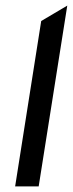

<svg xmlns="http://www.w3.org/2000/svg" viewBox="-20 -665 260 685"><path d="M34 0H118L220 -645L127 -590Z"/></svg>

Font: Charger Sport
Style: DfBdExtObl
Weight: 400
Designer: Jasper
Foundry: Cannot Into Space Fonts
Version: Version 1.1